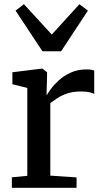

<svg xmlns="http://www.w3.org/2000/svg" viewBox="-20 -894 492 914"><path d="M36.5 0V-50L110 -57V-475.5L39 -493V-550L179.5 -567.5H182L204 -550V-531L201.5 -443H204Q208.5 -451.5 222.8 -471Q237 -490.5 260.5 -512Q284 -533.5 317 -548.5Q350 -563.5 391.5 -563.5Q406 -563.5 414.5 -562Q423 -560.5 428.5 -558.5V-446.5Q422.5 -451 406.8 -454.8Q391 -458.5 366.5 -458.5Q327 -458.5 299 -448.8Q271 -439 252 -426Q233 -413 219.5 -403.5V-58L344.5 -49.5V0ZM182 -650 54 -843.5 94 -874 226.5 -729.5 358 -874 398.5 -843.5 271 -650Z"/></svg>

Font: Merriweather Medium
Style: Regular
Weight: 500
Version: Version 2.100